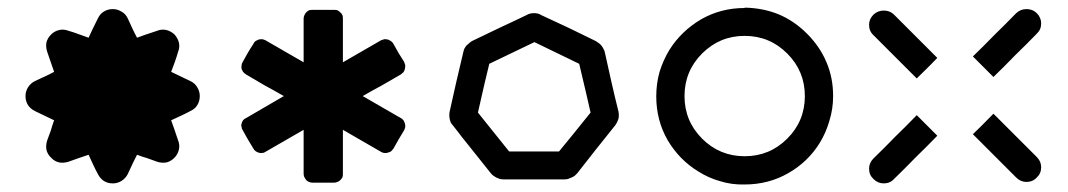

<svg xmlns="http://www.w3.org/2000/svg" viewBox="-20 -576 2843 511"><path d="M280.3 -551.8Q293 -551.8 303.7 -544.9Q314.5 -539.1 320.3 -526.4Q326.2 -513.7 332 -501Q337.9 -488.3 344.7 -475.6Q362.3 -482.4 398.4 -494.1Q410.2 -499 422.9 -496.1Q434.6 -493.2 444.3 -484.4Q453.1 -474.6 456.1 -462.9Q459 -450.2 454.1 -438.5Q450.2 -424.8 445.3 -411.1Q440.4 -397.5 435.5 -384.8Q453.1 -376 486.3 -360.4Q499 -354.5 504.9 -343.8Q511.7 -333 511.7 -320.3Q511.7 -306.6 504.9 -295.9Q499 -286.1 486.3 -280.3Q473.6 -273.4 460.9 -267.6Q448.2 -261.7 435.5 -255.9Q442.4 -237.3 454.1 -202.1Q459 -189.5 456.1 -177.7Q453.1 -165 444.3 -156.2Q434.6 -146.5 422.9 -143.6Q410.2 -141.6 398.4 -145.5Q384.8 -150.4 371.1 -155.3Q357.4 -159.2 344.7 -164.1Q335.9 -147.5 320.3 -113.3Q314.5 -101.6 303.7 -94.7Q293 -87.9 280.3 -87.9Q266.6 -87.9 255.9 -94.7Q246.1 -101.6 240.2 -113.3Q233.4 -126 227.5 -138.7Q221.7 -151.4 215.8 -164.1Q197.3 -158.2 162.1 -145.5Q149.4 -141.6 137.7 -143.6Q125 -146.5 116.2 -156.2Q106.4 -165 103.5 -177.7Q101.6 -189.5 105.5 -202.1Q110.4 -215.8 115.2 -228.5Q119.1 -242.2 124 -255.9Q107.4 -263.7 73.2 -280.3Q61.5 -286.1 54.7 -295.9Q47.9 -306.6 47.9 -320.3Q47.9 -333 54.7 -343.8Q61.5 -354.5 73.2 -360.4Q85.9 -366.2 98.6 -372.1Q111.3 -377.9 124 -384.8Q118.2 -402.3 105.5 -438.5Q101.6 -450.2 103.5 -462.9Q106.4 -474.6 116.2 -484.4Q125 -493.2 137.7 -496.1Q149.4 -499 162.1 -494.1Q175.8 -490.2 188.5 -485.4Q202.1 -480.5 215.8 -475.6Q223.6 -493.2 240.2 -526.4Q246.1 -539.1 255.9 -544.9Q266.6 -551.8 280.3 -551.8Z M945.3 -320.3Q970.7 -305.7 996.1 -291Q1021.5 -276.4 1046.9 -261.7Q1050.8 -259.8 1053.7 -255.9Q1056.6 -252 1057.6 -247.1Q1058.6 -244.1 1058.6 -241.2Q1058.6 -239.3 1058.6 -238.3Q1057.6 -233.4 1055.7 -229.5Q1047.9 -216.8 1041 -205.1Q1034.2 -193.4 1027.3 -180.7Q1024.4 -176.8 1021.5 -173.8Q1017.6 -170.9 1012.7 -169.9Q1007.8 -168 1002.9 -168.9Q999 -168.9 994.1 -171.9Q960.9 -191.4 892.6 -230.5Q892.6 -201.2 892.6 -171.9Q892.6 -142.6 892.6 -113.3Q892.6 -108.4 891.6 -104.5Q889.6 -100.6 885.7 -96.7Q881.8 -92.8 877.9 -91.8Q874 -89.8 868.2 -89.8Q854.5 -89.8 840.8 -89.8Q826.2 -89.8 812.5 -89.8Q811.5 -89.8 811.5 -89.8Q806.6 -89.8 802.7 -91.8Q798.8 -92.8 794.9 -96.7Q792 -100.6 790 -104.5Q788.1 -108.4 788.1 -114.3Q788.1 -152.3 788.1 -230.5Q762.7 -215.8 737.3 -201.2Q711.9 -186.5 686.5 -171.9Q682.6 -168.9 677.7 -168.9Q672.9 -168 668 -169.9Q664.1 -170.9 660.2 -173.8Q656.2 -176.8 654.3 -180.7Q646.5 -193.4 639.6 -205.1Q632.8 -216.8 626 -229.5Q623 -233.4 623 -238.3Q622.1 -239.3 622.1 -241.2Q622.1 -244.1 623 -247.1Q624 -252 627 -255.9Q629.9 -259.8 634.8 -261.7Q668 -281.2 735.4 -320.3Q710 -335 684.6 -348.6Q660.2 -363.3 634.8 -377.9Q629.9 -380.9 627 -384.8Q625 -387.7 623 -392.6Q622.1 -397.5 623 -402.3Q623 -406.2 626 -411.1Q632.8 -422.9 639.6 -435.5Q646.5 -447.3 654.3 -459Q656.2 -463.9 660.2 -466.8Q664.1 -468.8 668 -470.7Q672.9 -471.7 677.7 -471.7Q682.6 -470.7 686.5 -468.8Q720.7 -449.2 788.1 -410.2Q788.1 -439.5 788.1 -467.8Q788.1 -497.1 788.1 -526.4Q788.1 -531.2 790 -535.2Q792 -540 794.9 -543Q798.8 -546.9 802.7 -548.8Q807.6 -549.8 812.5 -549.8Q826.2 -549.8 840.8 -549.8Q854.5 -549.8 868.2 -549.8Q874 -549.8 877.9 -548.8Q881.8 -546.9 885.7 -543Q889.6 -540 891.6 -535.2Q892.6 -531.2 892.6 -526.4Q892.6 -487.3 892.6 -410.2Q918 -424.8 943.4 -439.5Q968.8 -454.1 994.1 -468.8Q999 -470.7 1002.9 -471.7Q1007.8 -471.7 1012.7 -470.7Q1017.6 -468.8 1021.5 -465.8Q1024.4 -463.9 1027.3 -459Q1034.2 -447.3 1041 -434.6Q1047.9 -422.9 1055.7 -411.1Q1057.6 -406.2 1058.6 -402.3Q1058.6 -397.5 1057.6 -392.6Q1056.6 -387.7 1053.7 -383.8Q1050.8 -380.9 1046.9 -377.9Q1021.5 -363.3 996.1 -348.6Q970.7 -335 945.3 -320.3Z M1626 -279.3Q1627 -274.4 1627 -269.5Q1627 -264.6 1626 -259.8Q1624 -254.9 1622.1 -250Q1620.1 -246.1 1617.2 -242.2Q1591.8 -210 1566.4 -178.7Q1542 -147.5 1516.6 -115.2Q1512.7 -111.3 1509.8 -108.4Q1505.9 -105.5 1501 -103.5Q1496.1 -101.6 1491.2 -99.6Q1487.3 -98.6 1481.4 -98.6Q1441.4 -98.6 1401.4 -98.6Q1360.4 -98.6 1320.3 -98.6Q1315.4 -98.6 1310.5 -99.6Q1305.7 -101.6 1300.8 -103.5Q1296.9 -105.5 1293 -108.4Q1289.1 -111.3 1286.1 -115.2Q1260.7 -147.5 1235.4 -178.7Q1210 -210 1185.5 -242.2Q1181.6 -246.1 1179.7 -250Q1177.7 -254.9 1176.8 -259.8Q1175.8 -264.6 1175.8 -269.5Q1175.8 -274.4 1176.8 -279.3Q1185.5 -318.4 1194.3 -357.4Q1204.1 -397.5 1212.9 -436.5Q1213.9 -441.4 1215.8 -446.3Q1217.8 -450.2 1220.7 -454.1Q1224.6 -458 1228.5 -460.9Q1231.4 -463.9 1236.3 -466.8Q1272.5 -484.4 1309.6 -502Q1345.7 -518.6 1381.8 -536.1Q1386.7 -539.1 1391.6 -540Q1395.5 -541 1401.4 -541Q1406.2 -541 1411.1 -540Q1416 -539.1 1419.9 -536.1Q1457 -518.6 1493.2 -502Q1529.3 -484.4 1565.4 -466.8Q1570.3 -463.9 1574.2 -460.9Q1578.1 -458 1581.1 -454.1Q1584 -450.2 1585.9 -446.3Q1588.9 -441.4 1589.8 -436.5Q1598.6 -397.5 1607.4 -357.4Q1616.2 -318.4 1626 -279.3ZM1467.8 -172.9Q1496.1 -207 1551.8 -276.4Q1542 -320.3 1521.5 -406.2Q1481.4 -425.8 1402.3 -463.9Q1362.3 -444.3 1282.2 -406.2Q1271.5 -363.3 1252 -276.4Q1279.3 -242.2 1335 -172.9Q1368.2 -172.9 1401.4 -172.9Q1434.6 -172.9 1467.8 -172.9Z M1961.9 -480.5Q1928.7 -480.5 1900.4 -468.8Q1872.1 -457 1848.6 -433.6Q1825.2 -410.2 1813.5 -381.8Q1801.8 -353.5 1801.8 -320.3Q1801.8 -253.9 1848.6 -207Q1895.5 -160.2 1961.9 -160.2Q2028.3 -160.2 2075.2 -207Q2122.1 -253.9 2122.1 -320.3Q2122.1 -386.7 2075.2 -433.6Q2028.3 -480.5 1961.9 -480.5ZM1961.9 -554.7Q1961.9 -554.7 1961.9 -554.7Q1961.9 -554.7 1961.9 -555.7Q2010.7 -554.7 2051.8 -538.1Q2093.8 -520.5 2127.9 -486.3Q2162.1 -452.1 2179.7 -410.2Q2197.3 -369.1 2197.3 -320.3Q2197.3 -286.1 2187.5 -254.9Q2178.7 -223.6 2162.1 -196.3Q2130.9 -145.5 2078.1 -115.2Q2025.4 -85 1961.9 -85Q1927.7 -84 1896.5 -93.8Q1865.2 -102.5 1837.9 -120.1Q1788.1 -150.4 1756.8 -203.1Q1726.6 -255.9 1726.6 -319.3Q1726.6 -353.5 1735.4 -384.8Q1745.1 -416 1761.7 -443.4Q1793 -493.2 1845.7 -524.4Q1898.4 -554.7 1961.9 -554.7Z M2304.7 -482.4Q2293 -493.2 2293 -509.8Q2293 -525.4 2304.7 -537.1Q2316.4 -547.9 2332 -547.9Q2348.6 -547.9 2359.4 -537.1Q2388.7 -507.8 2417 -479.5Q2446.3 -450.2 2474.6 -421.9Q2457 -403.3 2419.9 -367.2Q2391.6 -395.5 2362.3 -424.8Q2334 -453.1 2304.7 -482.4ZM2684.6 -541Q2696.3 -551.8 2711.9 -551.8Q2728.5 -551.8 2739.3 -541Q2751 -529.3 2751 -513.7Q2751 -497.1 2739.3 -486.3Q2710.9 -457 2681.6 -428.7Q2653.3 -399.4 2624 -371.1Q2606.4 -388.7 2569.3 -425.8Q2598.6 -454.1 2627 -483.4Q2656.2 -511.7 2684.6 -541ZM2739.3 -158.2Q2751 -146.5 2751 -130.9Q2751 -114.3 2739.3 -103.5Q2728.5 -91.8 2711.9 -91.8Q2696.3 -91.8 2684.6 -103.5Q2656.2 -131.8 2627 -161.1Q2598.6 -189.5 2569.3 -218.8Q2587.9 -236.3 2624 -273.4Q2653.3 -244.1 2681.6 -215.8Q2710.9 -186.5 2739.3 -158.2ZM2359.4 -99.6Q2348.6 -87.9 2332 -87.9Q2316.4 -87.9 2304.7 -99.6Q2293 -110.4 2293 -127Q2293 -142.6 2304.7 -154.3Q2334 -182.6 2362.3 -211.9Q2391.6 -240.2 2419.9 -269.5Q2438.5 -251 2474.6 -214.8Q2446.3 -185.5 2417 -157.2Q2388.7 -127.9 2359.4 -99.6Z"/></svg>

Font: Passbolt
Style: Regular
Weight: 400
Version: Version 1.0